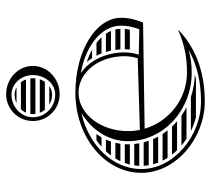

<svg xmlns="http://www.w3.org/2000/svg" viewBox="-50 -614 671 610"><g transform="rotate(-90 285.0 -309.5)"><path d="M261.5 -592H311.9C305 -595.9 297.1 -598 289 -598C279.1 -598 269.7 -595.8 261.5 -592ZM242.2 -578C237.8 -573.3 234.2 -567.9 231.6 -562H337.1C335 -567.9 331.9 -573.3 328.3 -578ZM227.6 -548C227.2 -545.4 227 -542.7 227 -540C227 -537.3 227.2 -534.6 227.5 -532H340.6C340.9 -534.6 341 -537.3 341 -540C341 -542.7 340.8 -545.4 340.5 -548ZM337.5 -518H231.2C233.5 -512.2 236.6 -506.8 240.5 -502H329.7C332.9 -506.8 335.6 -512.1 337.5 -518ZM316.1 -488H256.6C266 -482.3 277.1 -479 289 -479C298.7 -479 308.1 -482.3 316.1 -488ZM217 -540C217 -577.5 249.3 -608 289 -608C323.2 -608 351 -577.5 351 -540C351 -500.8 323.2 -469 289 -469C249.3 -469 217 -500.8 217 -540ZM205 -540C205 -493 243 -455 290 -455C339.7 -455 380 -493.1 380 -540C380 -586.9 339.7 -625 290 -625C243.1 -625 205 -586.9 205 -540ZM395.3 -368H393.1C397.3 -362.9 401.1 -357.6 404.6 -352H431.7C420.6 -358.2 408.4 -363.6 395.3 -368ZM453.3 -338H412.5C415.2 -332.8 417.6 -327.5 419.7 -322H471.1C465.8 -327.6 459.9 -333 453.3 -338ZM482.4 -308H424.5C426.1 -302.8 427.4 -297.4 428.6 -292H491.2C488.9 -297.5 485.9 -302.8 482.4 -308ZM495.9 -278H431C431.7 -272.8 432.2 -267.4 432.6 -262H498C497.8 -267.4 497.1 -272.8 495.9 -278ZM497.5 -248H433C433 -242.8 432.6 -237.3 432 -232H495C496.1 -237.3 497 -242.6 497.5 -248ZM163.6 -338H144C136.8 -333 129.9 -327.6 123.5 -322H153.3C156.5 -327.5 159.9 -332.8 163.6 -338ZM146.2 -308H109C104.2 -302.9 99.7 -297.5 95.6 -292H139.9C141.7 -297.5 143.8 -302.8 146.2 -308ZM135.8 -278H86.1C82.9 -272.8 80 -267.4 77.5 -262H132.7C133.5 -267.4 134.5 -272.8 135.8 -278ZM131.3 -248H71.6C69.7 -242.7 68.1 -237.4 66.8 -232H131.1C131 -234 131 -236 131 -238C131 -241.4 131.1 -244.7 131.3 -248ZM204.1 -82C198.2 -87.1 192.6 -92.4 187.4 -98H98.1C102.4 -92.5 107.1 -87.1 112.1 -82ZM222.1 -68H127.1C133.8 -62.3 141 -56.9 148.5 -52H248.5C239.3 -56.8 230.5 -62.1 222.1 -68ZM281.6 -38H173.1C187.1 -31.2 201.9 -25.8 217.2 -22H336.7C342.3 -23 347.8 -24.2 353.2 -25.5C328.1 -26.1 304.1 -30.4 281.6 -38ZM134.2 -202C133.3 -207.3 132.5 -212.6 132 -218H64C63.2 -212.7 62.7 -207.4 62.5 -202ZM137.3 -188H62.6C62.9 -182.6 63.5 -177.3 64.4 -172H142.2C140.3 -177.2 138.7 -182.6 137.3 -188ZM147.7 -158H67.4C68.9 -152.6 70.7 -147.2 72.7 -142H155.5C152.6 -147.2 150 -152.5 147.7 -158ZM163.8 -128H79C81.7 -122.5 84.8 -117.2 88.1 -112H175.3C171.2 -117.2 167.4 -122.5 163.8 -128ZM229.9 -385.8C175.3 -351.4 141 -299.9 141 -238C141 -126.2 238.6 -35.4 358.9 -35.4C384.9 -35.4 406.9 -38.3 431.8 -45.6C382.8 -17.9 328.1 -5.9 266.8 -5.9C157.1 -5.9 52.4 -92.5 52.4 -195.6C52.4 -284.8 126.1 -362.2 229.9 -385.8ZM533 -260C533 -340 427.5 -405 295 -405C154.4 -405 40.4 -311.2 40.4 -195.6C40.4 -84.3 151.7 6.1 266.8 6.1C354.8 6.1 433 -19 494 -77L493 -78C449 -59 408.3 -50.4 358.9 -50.4C274.8 -50.4 203.4 -107.5 180.6 -185L518 -190C527.1 -213.7 533 -234.8 533 -260ZM356.9 -387.9C440.8 -373.5 508 -323.9 508 -260C508 -239.4 503.3 -220.3 496.6 -201.9L416 -203.6C420.2 -217.5 423 -232.9 423 -248C423 -308.3 397.3 -360.7 356.9 -387.9ZM176.8 -200.1C174.3 -212.3 173 -225 173 -238C173 -324.7 227.7 -395 295 -395C360.1 -395 411 -330.8 411 -248C411 -234.5 408.4 -220.1 404.5 -207Z"/></g></svg>

Font: SortefaxS02
Style: Medium
Weight: 500
Designer: gluk
Foundry: gluk
Version: Version 0.261